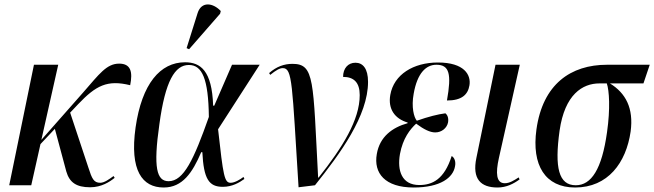

<svg xmlns="http://www.w3.org/2000/svg" viewBox="-20 -824 2910 854"><path d="M21 0H119L160 -183L224 -251L275 -61C289 -13 319 9 381 9C432 9 469 -16 490 -33L485 -41C466 -27 444 -11 426 -11C397 -11 389 -29 373 -79L292 -323L327 -360C407 -444 457 -470 559 -445C571 -504 562 -541 510 -541C454 -541 421 -494 351 -414L164 -202L239 -536H131Z M821 -605 959 -763 962 -775C927 -812 876 -819 859 -766L810 -610ZM708 10C792 10 836 -56 875 -147H880C886 -28 909 7 971 7C1013 7 1045 -12 1067 -28L1063 -37C1049 -26 1024 -11 1006 -11C978 -11 973 -41 950 -249L1135 -536H1012L933 -354H928C923 -511 871 -547 803 -547C693 -547 611 -452 583 -257C556 -65 613 10 708 10ZM730 -18C677 -18 661 -77 689 -272C715 -464 758 -535 820 -535C879 -535 907 -474 909 -304C842 -114 797 -18 730 -18Z M1308 9 1381 0C1493 -140 1617 -309 1617 -460C1617 -519 1594 -545 1561 -545C1528 -545 1506 -520 1506 -482C1554 -482 1580 -457 1580 -401C1580 -291 1504 -169 1397 -34H1395C1372 -466 1380 -540 1281 -540C1244 -540 1210 -528 1177 -499L1182 -491C1208 -512 1224 -521 1238 -521C1281 -521 1279 -452 1308 9Z M1820 10C1939 10 1996 -34 2004 -85C2008 -104 2002 -123 1989 -130C1956 -26 1903 -1 1845 -1C1767 -1 1746 -65 1759 -139C1772 -209 1804 -249 1831 -274C1866 -248 1893 -235 1916 -235C1944 -235 1968 -254 1973 -280C1976 -300 1970 -313 1961 -320C1929 -316 1885 -305 1834 -287C1821 -302 1809 -348 1820 -407C1836 -499 1875 -536 1921 -536C1979 -536 1989 -495 1968 -377C2034 -377 2061 -403 2068 -444C2076 -491 2045 -546 1928 -546C1819 -546 1732 -493 1716 -402C1705 -339 1736 -296 1793 -279V-276C1725 -257 1669 -216 1656 -139C1641 -54 1692 10 1820 10Z M2193 10C2233 10 2265 -7 2291 -26L2287 -35C2267 -22 2247 -9 2225 -9C2187 -9 2184 -54 2199 -121L2292 -536H2184L2099 -122C2079 -27 2119 10 2193 10Z M2538 10C2684 10 2765 -100 2785 -239C2799 -343 2763 -410 2693 -453H2842L2870 -536H2680C2519 -536 2394 -450 2366 -248C2344 -89 2405 10 2538 10ZM2541 0C2465 0 2446 -78 2469 -243C2492 -404 2571 -453 2646 -453H2679C2690 -421 2695 -341 2680 -236C2657 -71 2610 0 2541 0Z"/></svg>

Font: Noto Serif Display Condensed Medium
Style: Italic
Weight: 500
Width: 3
Italic angle: -12°
Designer: Monotype Design Team
Foundry: Monotype Imaging Inc.
Version: Version 2.009